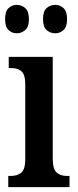

<svg xmlns="http://www.w3.org/2000/svg" viewBox="-20 -770 319 790"><path d="M14 0V-46H24Q51 -46 67.5 -59.5Q84 -73 84 -117V-421Q84 -463 68.5 -476.5Q53 -490 27 -490H16V-536H197V-119Q197 -74 213 -60Q229 -46 256 -46H266V0ZM208 -633Q187 -633 172 -646Q157 -659 157 -691Q157 -724 172 -737Q187 -750 208 -750Q226 -750 241 -737Q256 -724 256 -691Q256 -659 241 -646Q226 -633 208 -633ZM49 -633Q30 -633 15.5 -646Q1 -659 1 -691Q1 -724 15.5 -737Q30 -750 49 -750Q68 -750 83.5 -737Q99 -724 99 -691Q99 -659 83.5 -646Q68 -633 49 -633Z"/></svg>

Font: Noto Serif Myanmar ExtraCondensed SemiBold
Style: Regular
Weight: 600
Width: 2
Designer: Ben Mitchell and the Monotype Design Team
Foundry: Monotype Imaging Inc.
Version: Version 2.106; ttfautohint (v1.8.4.7-5d5b)